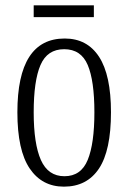

<svg xmlns="http://www.w3.org/2000/svg" viewBox="-20 -688 479 718"><path d="M219 10Q137 10 91 -58Q45 -126 45 -268Q45 -544 222 -544Q306 -544 350.5 -475.5Q395 -407 395 -268Q395 -125 350 -57.5Q305 10 219 10ZM221 -29Q283 -29 308 -90Q333 -151 333 -268Q333 -386 308 -445Q283 -504 220 -504Q157 -504 131.5 -445Q106 -386 106 -268Q106 -150 133 -89.5Q160 -29 221 -29ZM106 -624V-668H331V-624Z"/></svg>

Font: Noto Serif Tamil ExtraCondensed Light
Style: Regular
Weight: 300
Width: 2
Designer: Indian Type Foundry, Tom Grace, and the Monotype Design Team
Foundry: Monotype Imaging Inc.
Version: Version 2.004; ttfautohint (v1.8.4.7-5d5b)